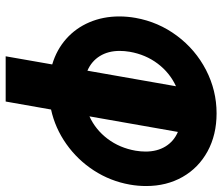

<svg xmlns="http://www.w3.org/2000/svg" viewBox="-72 -692 765 660"><g transform="rotate(90 310.0 -362.5)"><path d="M202 -160Q151.5 -175 114.2 -208Q77 -241 57 -288Q37 -335 37 -390.5Q37 -418.5 42 -446.5Q56 -525 103.5 -588.8Q151 -652.5 221.2 -688.8Q291.5 -725 370 -725Q444 -725 500.8 -694Q557.5 -663 588.8 -608Q620 -553 620 -483Q620 -454.5 615 -426.5Q603 -359.5 566.5 -303.2Q530 -247 475.5 -208.5Q421 -170 357 -156L329.5 0H174ZM155.5 -392Q155.5 -352.5 173.2 -323.8Q191 -295 223.5 -281L277 -585.5Q230.5 -564 199.2 -522.5Q168 -481 158.5 -426.5Q155.5 -408.5 155.5 -392ZM498.5 -446.5Q501.5 -464.5 501.5 -481Q501.5 -520.5 484 -549.2Q466.5 -578 434 -592L380.5 -288Q426.5 -309 457.8 -350.5Q489 -392 498.5 -446.5Z"/></g></svg>

Font: JuliaMono ExtraBold
Style: Italic
Weight: 800
Italic angle: -9°
Monospace: yes
Designer: cormullion
Foundry: corm
Version: Version 0.057; ttfautohint (v1.8.4)